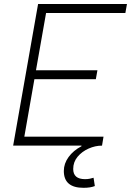

<svg xmlns="http://www.w3.org/2000/svg" viewBox="-20 -713 642 940"><path d="M388.7 206.5Q292.5 206.5 292.5 124Q292.5 87.9 315.7 55.9Q338.9 23.9 378.9 2.9V0H44.4L158.7 -649.4L166.5 -693.4H601.6L593.8 -649.4H205.6L156.2 -369.1H457L449.2 -325.2H148.4L99.1 -43.9H486.8L479.5 0H479Q446.3 0 413.8 14.4Q381.3 28.8 359.9 54.4Q338.4 80.1 338.4 114.3Q338.4 164.1 396.5 164.1Q409.2 164.1 419.9 161.9Q430.7 159.7 438 157.2L444.3 197.8Q423.3 206.5 388.7 206.5Z"/></svg>

Font: Cascadia Code ExtraLight
Style: Italic
Weight: 200
Italic angle: -10°
Monospace: yes
Designer: Aaron Bell
Foundry: Saja Typeworks
Version: Version 2404.023; ttfautohint (v1.8.4)